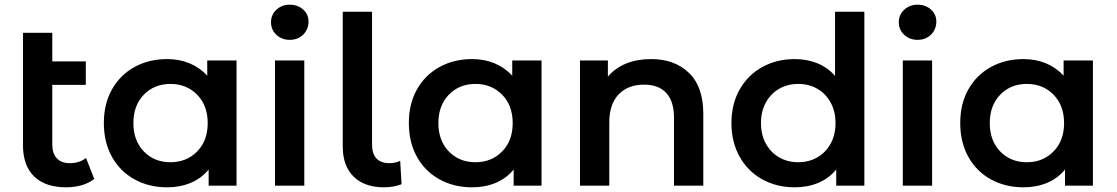

<svg xmlns="http://www.w3.org/2000/svg" viewBox="-20 -792 4764 819"><path d="M382 -29Q360 -11 328.5 -2Q297 7 262 7Q174 7 126 -39Q78 -85 78 -173V-652H203V-530H346V-430H203V-176Q203 -137 222.5 -116.5Q242 -96 277 -96Q319 -96 347 -118Z M989 -534V0H870V-69Q839 -31 793.5 -12Q748 7 693 7Q615 7 553.5 -27Q492 -61 457.5 -123Q423 -185 423 -267Q423 -349 457.5 -410.5Q492 -472 553.5 -506Q615 -540 693 -540Q745 -540 788.5 -522Q832 -504 864 -469V-534ZM866 -267Q866 -342 821 -388Q776 -434 707 -434Q638 -434 593.5 -388Q549 -342 549 -267Q549 -192 593.5 -146Q638 -100 707 -100Q776 -100 821 -146Q866 -192 866 -267Z M1153 -534H1278V0H1153ZM1136 -697Q1136 -729 1159 -750.5Q1182 -772 1216 -772Q1250 -772 1273 -751.5Q1296 -731 1296 -700Q1296 -667 1273.5 -644.5Q1251 -622 1216 -622Q1182 -622 1159 -643.5Q1136 -665 1136 -697Z M1442 -167V-742H1567V-176Q1567 -96 1642 -96Q1667 -96 1687 -106L1693 -6Q1658 7 1618 7Q1535 7 1488.5 -38.5Q1442 -84 1442 -167Z M2290 -534V0H2171V-69Q2140 -31 2094.5 -12Q2049 7 1994 7Q1916 7 1854.5 -27Q1793 -61 1758.5 -123Q1724 -185 1724 -267Q1724 -349 1758.5 -410.5Q1793 -472 1854.5 -506Q1916 -540 1994 -540Q2046 -540 2089.5 -522Q2133 -504 2165 -469V-534ZM2167 -267Q2167 -342 2122 -388Q2077 -434 2008 -434Q1939 -434 1894.5 -388Q1850 -342 1850 -267Q1850 -192 1894.5 -146Q1939 -100 2008 -100Q2077 -100 2122 -146Q2167 -192 2167 -267Z M2980 -306V0H2855V-290Q2855 -360 2822 -395.5Q2789 -431 2728 -431Q2659 -431 2619 -389.5Q2579 -348 2579 -270V0H2454V-534H2573V-465Q2604 -502 2651 -521Q2698 -540 2757 -540Q2858 -540 2919 -481Q2980 -422 2980 -306Z M3667 -742V0H3547V-69Q3516 -31 3470.5 -12Q3425 7 3370 7Q3293 7 3231.5 -27Q3170 -61 3135 -123.5Q3100 -186 3100 -267Q3100 -348 3135 -410Q3170 -472 3231.5 -506Q3293 -540 3370 -540Q3423 -540 3467 -522Q3511 -504 3542 -468V-742ZM3544 -267Q3544 -317 3523 -355Q3502 -393 3466 -413.5Q3430 -434 3385 -434Q3340 -434 3304 -413.5Q3268 -393 3247 -355Q3226 -317 3226 -267Q3226 -217 3247 -179Q3268 -141 3304 -120.5Q3340 -100 3385 -100Q3430 -100 3466 -120.5Q3502 -141 3523 -179Q3544 -217 3544 -267Z M3831 -534H3956V0H3831ZM3814 -697Q3814 -729 3837 -750.5Q3860 -772 3894 -772Q3928 -772 3951 -751.5Q3974 -731 3974 -700Q3974 -667 3951.5 -644.5Q3929 -622 3894 -622Q3860 -622 3837 -643.5Q3814 -665 3814 -697Z M4642 -534V0H4523V-69Q4492 -31 4446.5 -12Q4401 7 4346 7Q4268 7 4206.5 -27Q4145 -61 4110.5 -123Q4076 -185 4076 -267Q4076 -349 4110.5 -410.5Q4145 -472 4206.5 -506Q4268 -540 4346 -540Q4398 -540 4441.5 -522Q4485 -504 4517 -469V-534ZM4519 -267Q4519 -342 4474 -388Q4429 -434 4360 -434Q4291 -434 4246.5 -388Q4202 -342 4202 -267Q4202 -192 4246.5 -146Q4291 -100 4360 -100Q4429 -100 4474 -146Q4519 -192 4519 -267Z"/></svg>

Font: Montserrat Alternates SemiBold
Style: Regular
Weight: 600
Designer: Julieta Ulanovsky
Foundry: Julieta Ulanovsky
Version: Version 7.200